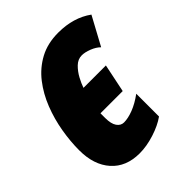

<svg xmlns="http://www.w3.org/2000/svg" viewBox="-167 -661 769 769"><g transform="rotate(-45 217.5 -276.5)"><path d="M179.2 9.8Q102.5 9.8 59.3 -38.8Q16.1 -87.4 16.1 -169.9Q16.1 -220.2 25.4 -274.7Q34.7 -329.1 54.7 -380.4Q74.7 -431.6 106.7 -472.9Q138.7 -514.2 184.1 -538.6Q229.5 -563 290 -563Q375.5 -563 435.1 -520L370.1 -399.9Q356 -414.1 333 -423.1Q310.1 -432.1 292 -432.1Q270.5 -432.1 252.9 -415.3Q235.4 -398.4 223.1 -375.5Q210.9 -352.5 205.1 -335H332L307.1 -214.8H181.2V-188Q181.2 -155.3 192.6 -138.7Q204.1 -122.1 222.2 -122.1Q245.1 -122.1 275.1 -133.5Q305.2 -145 337.9 -168.9V-40Q308.1 -18.6 263.4 -4.4Q218.8 9.8 179.2 9.8Z"/></g></svg>

Font: Open Sans Condensed ExtraBold
Style: Italic
Weight: 800
Width: 3
Italic angle: -12°
Designer: Monotype Design Team
Foundry: Monotype Imaging Inc.
Version: Version 3.003; ttfautohint (v1.8.4)